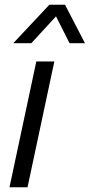

<svg xmlns="http://www.w3.org/2000/svg" viewBox="-20 -789 378 809"><path d="M36 -607 188 -769H254L338 -607H273L216 -720L112 -607ZM20 0 133 -530H209L96 0Z"/></svg>

Font: Be Vietnam Pro Light
Style: Italic
Weight: 300
Italic angle: -12°
Designer: Lam Bao, Tony Le, Vietanh Nguyen
Foundry: Yellow Type Foundry
Version: Version 1.002; ttfautohint (v1.8.3)